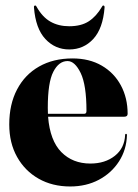

<svg xmlns="http://www.w3.org/2000/svg" viewBox="-20 -665 498 695"><path d="M442 -253Q442 -242.5 429.5 -242.5H154Q161 -156 202 -114.5Q243 -73 307 -73Q360.5 -73 395.8 -101Q431 -129 433 -177Q433 -180.5 436 -180.5Q439.5 -180.5 439.5 -176Q438 -123 410.8 -80.8Q383.5 -38.5 337.8 -14.2Q292 10 234 10Q169.5 10 119.8 -18.2Q70 -46.5 41.8 -97Q13.5 -147.5 13.5 -214.5Q13.5 -287.5 41.8 -341.2Q70 -395 121.5 -424.2Q173 -453.5 242.5 -453.5Q303.5 -453.5 348.2 -427.5Q393 -401.5 417.5 -356Q442 -310.5 442 -253ZM153 -275Q153 -263.5 153.5 -253H284.5Q293 -253 293 -263Q293 -357.5 272 -400.8Q251 -444 224.5 -444Q193 -444 173 -405.2Q153 -366.5 153 -275ZM230.5 -570Q274 -570 301.5 -588Q329 -606 349 -640.5Q351 -645 354 -645Q359 -645 358.5 -637.5Q352.5 -561.5 317.5 -523.8Q282.5 -486 230.5 -486Q179.5 -486 144.2 -523.8Q109 -561.5 103 -637.5Q102 -645 107.5 -645Q110.5 -645 112.5 -640.5Q133.5 -603 162.8 -586.5Q192 -570 230.5 -570Z"/></svg>

Font: Fraunces 144pt
Style: Bold
Weight: 700
Version: Version 1.000;[b76b70a41]